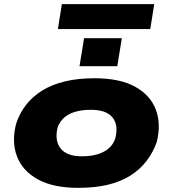

<svg xmlns="http://www.w3.org/2000/svg" viewBox="-20 -894 833 925"><path d="M357 11Q236 11 162 -30Q88 -71 61.5 -141.5Q35 -212 58 -299Q75 -350 106.5 -390Q138 -430 184.5 -458.5Q231 -487 293.5 -502Q356 -517 435 -517Q557 -517 630.5 -476.5Q704 -436 730.5 -366.5Q757 -297 735 -209Q717 -159 685.5 -118Q654 -77 608 -48Q562 -19 500 -4Q438 11 357 11ZM375 -141Q417 -141 449 -150.5Q481 -160 503 -178.5Q525 -197 535 -226Q552 -290 522.5 -327.5Q493 -365 418 -365Q377 -365 344.5 -356Q312 -347 290.5 -328.5Q269 -310 258 -282Q242 -218 271.5 -179.5Q301 -141 375 -141ZM259 -754 278 -874H723L704 -754ZM363 -575 385 -710H567L545 -575Z"/></svg>

Font: Nunito Sans 7pt Expanded Black
Style: Italic
Weight: 900
Width: 7
Italic angle: -9°
Designer: Vernon Adams
Foundry: Vernon Adams
Version: Version 3.101;gftools[0.9.27]